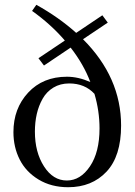

<svg xmlns="http://www.w3.org/2000/svg" viewBox="-20 -764 557 795"><path d="M262.2 11.2Q192.4 11.2 139.9 -20.5Q87.4 -52.2 61.5 -103.5Q35.6 -154.8 35.6 -216.8Q35.6 -314.9 96.7 -380.6Q157.7 -446.3 257.3 -446.3Q304.2 -446.3 354 -424.3Q326.7 -497.1 272.5 -566.9L162.1 -492.7L139.2 -522.9L248.5 -596.2Q189.5 -664.6 112.8 -718.8L130.4 -744.1Q223.6 -692.4 295.4 -627.9L403.8 -700.7L426.3 -670.4L323.7 -601.6Q481.4 -443.8 481.4 -244.1Q481.4 -117.2 420.9 -53Q360.4 11.2 262.2 11.2ZM256.8 -16.6Q313 -16.6 352.5 -75.2Q392.1 -133.8 392.1 -232.4Q392.1 -304.2 371.1 -375.5Q331.1 -418.5 266.6 -418.5Q229.5 -418.5 201.2 -401.4Q172.9 -384.3 156.5 -355.2Q140.1 -326.2 132.3 -292Q124.5 -257.8 124.5 -219.2Q124.5 -133.8 162.1 -75.2Q199.7 -16.6 256.8 -16.6Z"/></svg>

Font: Elstob
Style: Regular
Weight: 400
Designer: Peter S. Baker
Version: Version 1.015